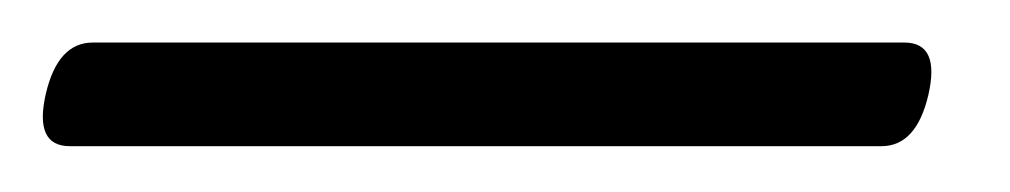

<svg xmlns="http://www.w3.org/2000/svg" viewBox="-75 70 463 88"><path d="M-54 113Q-48.5 89.5 -32.5 89.5H339.5Q356 89.5 350.5 113.5Q345 137 329 137H-43Q-59.5 137 -54 113Z"/></svg>

Font: Fraunces 144pt Soft SemiBold
Style: Italic
Weight: 600
Italic angle: -16°
Version: Version 1.000;[b76b70a41]